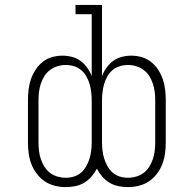

<svg xmlns="http://www.w3.org/2000/svg" viewBox="-20 -755 790 783"><path d="M502 8Q482 8 462.5 4Q443 0 426.5 -10Q410 -20 397 -35Q384 -50 375 -67Q366 -50 353 -35Q340 -20 323.5 -10Q307 0 287.5 4Q268 8 248 8Q226 8 203.5 2.5Q181 -3 162.5 -15.5Q144 -28 130 -46.5Q116 -65 108 -86Q100 -107 97 -129.5Q94 -152 94 -174V-346Q94 -367 96.5 -389Q99 -411 106 -431.5Q113 -452 125 -470.5Q137 -489 154 -502.5Q171 -516 192 -522Q213 -528 235 -528Q254 -528 273.5 -523Q293 -518 308.5 -506.5Q324 -495 335.5 -479Q347 -463 354 -445V-697H288V-735H396V-445Q403 -463 414.5 -479Q426 -495 441.5 -506.5Q457 -518 476.5 -523Q496 -528 515 -528Q537 -528 558 -522Q579 -516 596 -502.5Q613 -489 625 -470.5Q637 -452 644 -431.5Q651 -411 653.5 -389Q656 -367 656 -346V-174Q656 -152 653 -129.5Q650 -107 642 -86Q634 -65 620 -46.5Q606 -28 587.5 -15.5Q569 -3 546.5 2.5Q524 8 502 8ZM502 -30Q519 -30 536 -35Q553 -40 566.5 -50.5Q580 -61 589 -75.5Q598 -90 603.5 -106.5Q609 -123 611 -140Q613 -157 613 -174V-346Q613 -363 611 -380Q609 -397 603.5 -413.5Q598 -430 589 -444.5Q580 -459 566 -469.5Q552 -480 535.5 -485Q519 -490 502 -490Q485 -490 468.5 -485Q452 -480 439 -469Q426 -458 417.5 -443Q409 -428 404.5 -412Q400 -396 398 -379Q396 -362 396 -346V-174Q396 -158 398 -141Q400 -124 405 -108Q410 -92 418.5 -77Q427 -62 439.5 -51Q452 -40 468.5 -35Q485 -30 502 -30ZM248 -30Q265 -30 281.5 -35Q298 -40 310.5 -51Q323 -62 331.5 -77Q340 -92 345 -108Q350 -124 352 -141Q354 -158 354 -174V-346Q354 -362 352 -379Q350 -396 345.5 -412Q341 -428 332.5 -443Q324 -458 311 -469Q298 -480 281.5 -485Q265 -490 248 -490Q231 -490 214.5 -485Q198 -480 184 -469.5Q170 -459 161 -444.5Q152 -430 146.5 -413.5Q141 -397 139 -380Q137 -363 137 -346V-174Q137 -157 139 -140Q141 -123 146.5 -106.5Q152 -90 161 -75.5Q170 -61 183.5 -50.5Q197 -40 214 -35Q231 -30 248 -30Z"/></svg>

Font: Iosevka Etoile Extralight
Style: Regular
Weight: 200
Designer: Belleve Invis
Foundry: Belleve Invis
Version: Version 22.1.2; ttfautohint (v1.8.4)